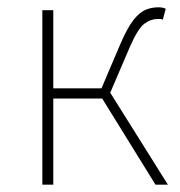

<svg xmlns="http://www.w3.org/2000/svg" viewBox="-20 -506 492 526"><path d="M96 0V-478H126V-264H258L310 -386Q329 -430 345.5 -451Q362 -472 378.5 -479Q395 -486 414 -486Q426 -486 434 -482L426 -452Q422 -454 419.5 -454Q417 -454 412 -454Q393 -454 375.5 -441Q358 -428 336 -378L282 -252L440 0H406L260 -236H126V0Z"/></svg>

Font: Source Sans 3 Variable
Style: Regular
Weight: 200
Designer: Paul D. Hunt
Foundry: Adobe Systems Incorporated
Version: Version 3.026